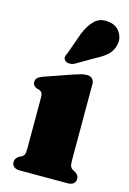

<svg xmlns="http://www.w3.org/2000/svg" viewBox="-116 -812 582 869"><g transform="rotate(15 174.5 -377.5)"><path d="M284 -464V-105Q284 -85.5 287.5 -77.5Q291 -69.5 298 -65L308 -60Q318 -55 323.2 -47.5Q328.5 -40 328.5 -29.5Q328.5 -15.5 318.8 -7.8Q309 0 292 0H67Q50 0 40.2 -7.8Q30.5 -15.5 30.5 -29.5Q30.5 -40 35.8 -47.5Q41 -55 50.5 -60L61.5 -65Q68.5 -69.5 71.8 -77.5Q75 -85.5 75 -105V-343.5Q75 -359.5 70.5 -365.8Q66 -372 58 -375.5L47 -378Q37.5 -382 32.2 -388Q27 -394 27 -404.5Q27 -416 34.5 -423.2Q42 -430.5 58 -436.5L190.5 -482.5Q211.5 -489.5 224 -492.8Q236.5 -496 251.5 -496Q266 -496 275 -487Q284 -478 284 -464ZM174.5 -668.5Q192 -711.5 217 -735.5Q242 -759.5 281.5 -754Q317 -750 334.8 -724.8Q352.5 -699.5 348.5 -672Q344.5 -641.5 325.2 -620.8Q306 -600 268.5 -581L180 -529.5Q169 -525 157.2 -525.5Q145.5 -526 138.5 -532.5Q130.5 -540.5 132 -549.8Q133.5 -559 139 -569Z"/></g></svg>

Font: Fraunces
Style: Regular
Weight: 900
Version: Version 1.000;[b76b70a41]